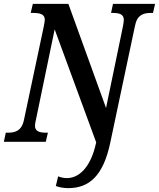

<svg xmlns="http://www.w3.org/2000/svg" viewBox="-39 -734 823 994"><path d="M314 240C423 240 496 176 532 4L660 -601C671 -658 705 -667 742 -667H753L764 -714H546L536 -667H544C578 -667 602 -661 602 -631C602 -625 600 -609 597 -595L510 -175L315 -714H131L120 -667H132C168 -667 193 -661 193 -631C193 -625 190 -611 187 -594L85 -113C73 -56 39 -47 2 -47H-9L-19 0H198L209 -47H200C168 -47 142 -53 142 -83C142 -89 144 -102 147 -114L244 -582L459 3C429 144 362 188 308 188C293 188 276 185 262 179L250 229C268 236 292 240 314 240Z"/></svg>

Font: Noto Serif Condensed SemiBold
Style: Italic
Weight: 600
Width: 3
Italic angle: -12°
Designer: Monotype Design Team
Foundry: Monotype Imaging Inc.
Version: Version 2.014